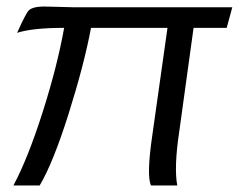

<svg xmlns="http://www.w3.org/2000/svg" viewBox="-20 -566 729 586"><path d="M21 0Q64.9 -82 109.9 -222.9Q154.8 -363.8 175.8 -481Q79.6 -481 32.2 -465.8Q59.1 -525.9 67.9 -534.2Q81.1 -547.4 124 -545.9Q189 -543.9 202.1 -543.9H689L671.9 -481H570.8L526.9 -163.1Q510.7 -55.2 521 0H440.9Q426.8 -29.8 444.8 -152.8L491.2 -481H257.8Q236.8 -369.1 189.5 -219Q142.1 -68.8 101.1 0Z"/></svg>

Font: Oakes Grotesk
Style: Italic
Weight: 400
Designer: Samuel Oakes
Foundry: Samuel Oakes
Version: Version 1.0 | wf-rip DC20170320